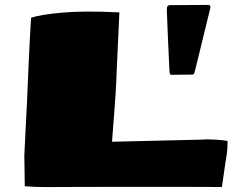

<svg xmlns="http://www.w3.org/2000/svg" viewBox="-20 -759 985 790"><path d="M175.3 10.7Q144 10.7 126 10Q107.9 9.3 82 7.3L80.1 -118.7L87.9 -278.3Q88.9 -291.5 90.6 -327.6Q92.3 -363.8 94.2 -412.6Q96.2 -461.4 98.6 -513.7Q101.1 -565.9 103.5 -611.6Q106 -657.2 107.9 -686Q145.5 -698.7 235.1 -707Q324.7 -715.3 471.2 -708L460 -463.9Q458.5 -417 455.8 -375.7Q453.1 -334.5 449.5 -287.4Q445.8 -240.2 440.9 -175.8L814.5 -184.6Q822.3 -185.5 824.2 -185.5Q876.5 -185.5 916.5 -179.2Q916.5 -163.1 915.3 -144.8Q914.1 -126.5 908.7 -97.7L893.1 10.3Q887.2 10.3 854.5 10.3Q821.8 10.3 770.3 10Q718.8 9.8 655.5 9.8Q592.3 9.8 524.9 9.8Q457.5 9.8 391.8 10Q326.2 10.3 270 10.3Q213.9 10.3 175.3 10.7ZM685.1 -451.2Q678.7 -451.2 677.7 -461.7Q676.8 -472.2 676.8 -476.6Q673.8 -532.2 671.4 -593.5Q668.9 -654.8 666.5 -713.9V-719.2Q666.5 -729.5 668.9 -733.2Q671.4 -736.8 677.7 -737.8Q715.8 -737.8 758.5 -738.3Q801.3 -738.8 837.4 -738.8Q845.7 -738.8 845.7 -729.5V-727.1L784.2 -475.6Q780.8 -462.9 779.1 -457.5Q777.3 -452.1 770 -452.1Q749 -452.1 728.8 -451.7Q708.5 -451.2 685.1 -451.2Z"/></svg>

Font: Seymour One
Style: Regular
Weight: 400
Designer: Vernon Adams
Foundry: Vernon Adams
Version: Version 1.100; ttfautohint (v1.8.4.7-5d5b);gftools[0.9.33]